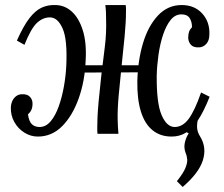

<svg xmlns="http://www.w3.org/2000/svg" viewBox="-20 -531 888 762"><path d="M705 211 682 188Q707 157 715.5 136.5Q724 116 723 102Q722 88 717 77Q709 56 713.5 35.5Q718 15 729 -2L717 -8L791 -129L769 -68Q762 -49 762 -28.5Q762 -8 775 12Q801 55 785 105.5Q769 156 705 211ZM130 11Q102 11 77 -4.5Q52 -20 37 -46.5Q22 -73 23 -106Q25 -130 37.5 -143.5Q50 -157 67 -157Q89 -158 99.5 -146Q110 -134 109 -118Q109 -105 104.5 -95Q100 -85 91 -77Q95 -49 106.5 -38Q118 -27 137 -27Q162 -27 181 -49.5Q200 -72 213 -108.5Q226 -145 233.5 -187Q241 -229 243 -269Q248 -374 228.5 -418Q209 -462 178 -462Q150 -462 126.5 -440Q103 -418 77 -353L47 -370Q73 -428 96.5 -458.5Q120 -489 145 -500.5Q170 -512 199 -511Q236 -511 264.5 -485.5Q293 -460 308.5 -411Q324 -362 320 -292Q317 -210 292.5 -141Q268 -72 227 -30.5Q186 11 130 11ZM661 11Q616 11 585 -14.5Q554 -40 539 -89Q524 -138 525 -208Q527 -291 547.5 -359.5Q568 -428 607 -469.5Q646 -511 701 -511Q752 -511 782.5 -477.5Q813 -444 811 -394Q811 -370 798.5 -356.5Q786 -343 769 -343Q747 -342 737 -354Q727 -366 727 -382Q727 -396 730.5 -405.5Q734 -415 742 -423Q742 -445 732.5 -459.5Q723 -474 700 -474Q675 -474 657 -451.5Q639 -429 627 -392.5Q615 -356 609 -313.5Q603 -271 602 -231Q601 -121 621.5 -74Q642 -27 673 -27Q705 -27 729 -59.5Q753 -92 778 -164L812 -147Q789 -89 766 -54.5Q743 -20 718 -4.5Q693 11 661 11ZM367 0Q366 -7 366 -12.5Q366 -18 366 -26Q366 -43 367 -66.5Q368 -90 371.5 -129Q375 -168 382 -231Q389 -290 396 -345Q403 -400 401 -457Q401 -469 400.5 -482.5Q400 -496 398 -511H479Q480 -504 480 -498.5Q480 -493 480 -485Q480 -443 474.5 -386Q469 -329 462.5 -268.5Q456 -208 451 -152Q446 -96 447 -55Q447 -43 448 -29Q449 -15 450 0ZM293 -243 294 -272H544V-244Z"/></svg>

Font: Lora
Style: Italic
Weight: 400
Italic angle: -3°
Designer: Olga Karpushina, Alexei Vanyashin (Cyrillic)
Foundry: Cyreal
Version: Version 3.008